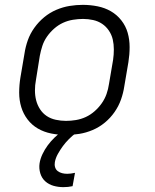

<svg xmlns="http://www.w3.org/2000/svg" viewBox="-20 -548 640 791"><path d="M252 8Q221 8 191 2Q161 -4 136 -18.5Q111 -33 93.5 -56Q76 -79 67.5 -107Q59 -135 59 -166Q59 -197 64 -228L81 -328Q85 -355 94.5 -382Q104 -409 121.5 -433.5Q139 -458 162 -477Q185 -496 212 -507.5Q239 -519 266.5 -523.5Q294 -528 321 -528Q352 -528 382 -522Q412 -516 437 -501.5Q462 -487 480 -464Q498 -441 506 -413Q514 -385 514 -354Q514 -323 509 -292L492 -192Q488 -165 478.5 -138Q469 -111 452 -86.5Q435 -62 412 -43Q389 -24 362 -12.5Q335 -1 307 3.5Q279 8 252 8ZM252 -50Q272 -50 293 -53.5Q314 -57 333.5 -66Q353 -75 370 -90Q387 -105 399.5 -123Q412 -141 419 -161Q426 -181 429 -202L446 -302Q449 -323 449 -344.5Q449 -366 444.5 -385.5Q440 -405 428.5 -422Q417 -439 400.5 -450Q384 -461 363.5 -465.5Q343 -470 322 -470Q302 -470 280.5 -466.5Q259 -463 239.5 -454Q220 -445 203 -430Q186 -415 173.5 -397Q161 -379 154.5 -359Q148 -339 144 -318L128 -218Q124 -197 124 -175.5Q124 -154 129 -134.5Q134 -115 145 -98Q156 -81 172.5 -70Q189 -59 210 -54.5Q231 -50 252 -50ZM241 223Q220 223 200.5 217.5Q181 212 166.5 199Q152 186 146 166Q140 146 143 125Q146 106 155 87Q164 68 176.5 51Q189 34 204.5 19Q220 4 237 -8H294L293 0Q278 11 264 25Q250 39 239 54Q228 69 218.5 86Q209 103 206 120Q204 131 207 141Q210 151 218 157Q226 163 236 165.5Q246 168 257 168Q264 168 272 167Q280 166 289 164L279 219Q270 221 260.5 222Q251 223 241 223Z"/></svg>

Font: Iosevka Light Extended
Style: Italic
Weight: 300
Width: 7
Italic angle: -9°
Monospace: yes
Designer: Belleve Invis
Foundry: Belleve Invis
Version: Version 32.5.0; ttfautohint (v1.8.4)